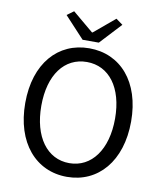

<svg xmlns="http://www.w3.org/2000/svg" viewBox="-101 -1024 943 1118"><g transform="rotate(10 371.0 -465.5)"><path d="M371 13C555 13 684 -134 684 -369C684 -604 555 -747 371 -747C187 -747 58 -604 58 -369C58 -134 187 13 371 13ZM371 -68C239 -68 153 -186 153 -369C153 -553 239 -666 371 -666C502 -666 589 -553 589 -369C589 -186 502 -68 371 -68ZM323 -789H419L536 -915L496 -944L373 -841H369L246 -944L206 -915Z"/></g></svg>

Font: Noto Sans CJK JP Regular
Style: Regular
Weight: 400
Designer: Ryoko NISHIZUKA (kana & ideographs); Paul D. Hunt (Latin, Greek & Cyrillic); Wenlong ZHANG (bopomofo); Sandoll Communica
Foundry: Adobe Systems Incorporated
Version: Version 1.001;PS 1.001;hotconv 1.0.78;makeotf.lib2.5.61930